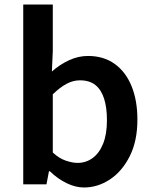

<svg xmlns="http://www.w3.org/2000/svg" viewBox="-20 -817 677 851"><path d="M352 14Q315 14 275.5 -5Q236 -24 201 -58H197L186 0H83V-797H214V-591L210 -500Q245 -531 286 -550Q327 -569 370 -569Q439 -569 488 -534Q537 -499 563 -435.5Q589 -372 589 -287Q589 -192 555 -124.5Q521 -57 467 -21.5Q413 14 352 14ZM324 -95Q361 -95 390.5 -116.5Q420 -138 437 -180Q454 -222 454 -284Q454 -340 441.5 -379.5Q429 -419 403 -440Q377 -461 334 -461Q304 -461 275 -445.5Q246 -430 214 -399V-141Q242 -115 271.5 -105Q301 -95 324 -95Z"/></svg>

Font: Noto Sans TC SemiBold
Style: Regular
Weight: 600
Designer: Ryoko NISHIZUKA  (kana, bopomofo & ideographs); Paul D. Hunt (Latin, Greek & Cyrillic); Sandoll Communications , Soo-you
Foundry: Adobe
Version: Version 2.004-H2;hotconv 1.0.118;makeotfexe 2.5.65603